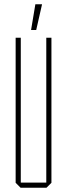

<svg xmlns="http://www.w3.org/2000/svg" viewBox="-20 -876 313 896"><path d="M196 0V-700H220V-23L197 0ZM76 0 53 -23V-24H196V0ZM53 -24V-700H77V-24ZM125 -736 145 -856H176V-855L149 -736Z"/></svg>

Font: Foldit Thin
Style: Regular
Weight: 100
Designer: Sophia Tai
Foundry: Sophia Tai
Version: Version 1.003